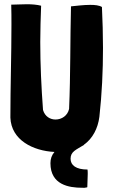

<svg xmlns="http://www.w3.org/2000/svg" viewBox="-20 -702 536 906"><path d="M461 -669C448 -677 428 -679 406 -679C373 -679 337 -674 315 -672C311 -517 313 -348 306 -188C299 -156 271 -138 242 -138C217 -138 192 -152 183 -183C175 -291 170 -398 170 -504C170 -561 172 -618 174 -674V-675C155 -680 131 -682 107 -682C81 -682 54 -680 33 -680H32L33 -679C34 -648 34 -617 34 -585C34 -440 29 -292 29 -147C33 -41 136 10 237 15C224 30 218 48 218 68C218 170 305 184 368 184C375 185 383 184 391 182L392 181C392 161 394 139 394 119C394 112 394 105 393 98C339 98 313 78 313 47C313 13 339 5 376 -18V-19C417 -48 442 -96 449 -151C461 -259 466 -367 466 -476C466 -540 464 -605 461 -669Z"/></svg>

Font: HEYCLAY
Style: Regular
Weight: 400
Designer: Marcelo Magalhaes
Foundry: Marcelo Magalhães
Version: Version 1.300;hotconv 1.0.109;makeotfexe 2.5.65596